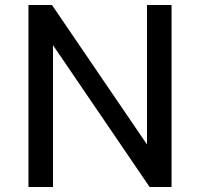

<svg xmlns="http://www.w3.org/2000/svg" viewBox="-20 -743 795 763"><path d="M661.8 -723V0H574.5L190.6 -563.5V0H93.1V-723H186.6L564.2 -168.8V-723Z"/></svg>

Font: Public Sans VF
Style: Regular
Weight: 400
Designer: Pablo Impallari, Rodrigo Fuenzalida (Modified by Dan O. Williams and USWDS)
Version: Version 1.003